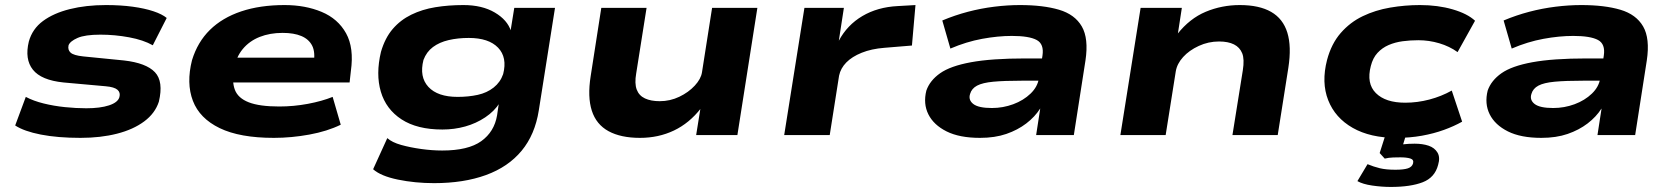

<svg xmlns="http://www.w3.org/2000/svg" viewBox="-20 -534 6615 759"><path d="M298 11Q208 11 141.5 -2Q75 -15 40 -38L82 -151Q112 -135 152.5 -125Q193 -115 237 -110.5Q281 -106 321 -106Q376 -106 411 -117.5Q446 -129 452 -150Q457 -168 444.5 -179Q432 -190 398 -193L231 -208Q143 -217 110 -258.5Q77 -300 94 -370Q108 -420 150 -451Q192 -482 256 -498Q320 -514 399 -514Q457 -514 504.5 -507.5Q552 -501 586.5 -489.5Q621 -478 639 -463L584 -355Q547 -376 490.5 -386.5Q434 -397 377 -397Q316 -397 286.5 -384Q257 -371 251 -355Q247 -337 259 -326Q271 -315 309 -311L470 -295Q558 -285 592.5 -248.5Q627 -212 608 -132Q593 -86 550 -54Q507 -22 442.5 -5.5Q378 11 298 11Z M1063 11Q928 11 848.5 -27.5Q769 -66 742.5 -135.5Q716 -205 739 -296Q761 -368 810 -416Q859 -464 933.5 -489Q1008 -514 1105 -514Q1187 -514 1251.5 -487Q1316 -460 1348 -402.5Q1380 -345 1367 -253L1362 -208H869L883 -306H1245L1220 -283Q1227 -328 1214 -353.5Q1201 -379 1171.5 -391.5Q1142 -404 1097 -404Q1047 -404 1006.5 -388Q966 -372 939.5 -340Q913 -308 904 -259L905 -262Q896 -212 908.5 -179Q921 -146 963.5 -129.5Q1006 -113 1084 -113Q1141 -113 1197 -123.5Q1253 -134 1295 -151L1327 -41Q1274 -15 1203 -2Q1132 11 1063 11Z M1696 190Q1621 190 1553 176Q1485 162 1455 135L1511 12Q1530 29 1566 39Q1602 49 1645 55Q1688 61 1728 61Q1831 61 1882.5 24Q1934 -13 1945 -78L1952 -126L1955 -127Q1934 -94 1898 -70Q1862 -46 1819 -34Q1776 -22 1729 -22Q1629 -22 1567.5 -62Q1506 -102 1485.5 -171.5Q1465 -241 1486 -329Q1502 -384 1532.5 -419.5Q1563 -455 1606 -476Q1649 -497 1701 -505.5Q1753 -514 1812 -514Q1886 -514 1936 -484.5Q1986 -455 2000 -411L1998 -410L2013 -503H2174L2110 -98Q2095 -2 2042 62Q1989 126 1901 158Q1813 190 1696 190ZM1789 -151Q1832 -151 1868.5 -159Q1905 -167 1931.5 -188Q1958 -209 1969 -241Q1986 -307 1949 -345.5Q1912 -384 1833 -384Q1790 -384 1753.5 -375.5Q1717 -367 1691.5 -348Q1666 -329 1654 -297Q1637 -230 1673.5 -190.5Q1710 -151 1789 -151Z M2510 11Q2434 11 2385.5 -15.5Q2337 -42 2319.5 -96.5Q2302 -151 2315 -233L2357 -503H2536L2495 -244Q2488 -204 2497 -180Q2506 -156 2529.5 -145Q2553 -134 2588 -134Q2629 -134 2665.5 -151.5Q2702 -169 2726.5 -195.5Q2751 -222 2755 -248L2795 -503H2974L2895 0H2732L2749 -106H2751Q2705 -47 2644 -18Q2583 11 2510 11Z M3080 0 3160 -503H3316L3296 -373Q3329 -435 3389 -470.5Q3449 -506 3529 -510L3599 -514L3585 -354L3476 -345Q3425 -341 3386.5 -325.5Q3348 -310 3325.5 -287Q3303 -264 3297 -235L3260 0Z M3854 11Q3773 11 3722 -14.5Q3671 -40 3650 -82Q3629 -124 3642 -176Q3656 -216 3696.5 -244.5Q3737 -273 3818.5 -288Q3900 -303 4034 -303H4128L4115 -215H4019Q3950 -215 3907 -211Q3864 -207 3842.5 -195.5Q3821 -184 3815 -163Q3807 -139 3827.5 -123Q3848 -107 3901 -107Q3945 -107 3985.5 -122Q4026 -137 4054 -164Q4082 -191 4087 -225L4101 -314Q4108 -360 4078 -376Q4048 -392 3980 -392Q3925 -392 3862.5 -380.5Q3800 -369 3737 -342L3705 -453Q3755 -474 3806.5 -487.5Q3858 -501 3910.5 -507.5Q3963 -514 4012 -514Q4104 -514 4166.5 -495.5Q4229 -477 4256.5 -429.5Q4284 -382 4271 -295L4225 0H4076L4092 -104V-105Q4071 -72 4037 -46Q4003 -20 3958 -4.5Q3913 11 3854 11Z M4409 0 4489 -503H4652L4636 -399H4634Q4683 -461 4746.5 -487.5Q4810 -514 4881 -514Q4958 -514 5005 -487Q5052 -460 5069 -405Q5086 -350 5073 -266L5031 0H4852L4893 -256Q4900 -300 4890.5 -323.5Q4881 -347 4858 -358.5Q4835 -370 4799 -370Q4757 -370 4719 -352.5Q4681 -335 4657 -308.5Q4633 -282 4628 -252L4588 0Z M5500 11Q5397 11 5327.5 -28.5Q5258 -68 5230.5 -138Q5203 -208 5226 -297Q5243 -361 5280 -403.5Q5317 -446 5367 -470Q5417 -494 5475.5 -504Q5534 -514 5593 -514Q5664 -514 5722.5 -497Q5781 -480 5811 -452L5742 -328Q5710 -351 5669.5 -363Q5629 -375 5587 -375Q5555 -375 5525 -371Q5495 -367 5469.5 -356Q5444 -345 5425.5 -325Q5407 -305 5399 -273Q5381 -204 5419 -166Q5457 -128 5535 -128Q5583 -128 5630.5 -140.5Q5678 -153 5719 -176L5760 -53Q5728 -35 5688 -20.5Q5648 -6 5601 2.5Q5554 11 5500 11ZM5478 205Q5442 205 5404.5 199.5Q5367 194 5346 182L5386 115Q5410 125 5434.5 131Q5459 137 5496 137Q5529 137 5545.5 131.5Q5562 126 5566 112Q5570 97 5555 92.5Q5540 88 5516 88Q5505 88 5487.5 88.5Q5470 89 5454 93L5434 71L5463 -20H5544L5519 62L5486 44Q5506 39 5527 36.5Q5548 34 5572 34Q5604 34 5627.5 42Q5651 50 5662.5 69Q5674 88 5665 118Q5652 168 5604 186.5Q5556 205 5478 205Z M6073 11Q5992 11 5941 -14.5Q5890 -40 5869 -82Q5848 -124 5861 -176Q5875 -216 5915.5 -244.5Q5956 -273 6037.5 -288Q6119 -303 6253 -303H6347L6334 -215H6238Q6169 -215 6126 -211Q6083 -207 6061.5 -195.5Q6040 -184 6034 -163Q6026 -139 6046.5 -123Q6067 -107 6120 -107Q6164 -107 6204.5 -122Q6245 -137 6273 -164Q6301 -191 6306 -225L6320 -314Q6327 -360 6297 -376Q6267 -392 6199 -392Q6144 -392 6081.5 -380.5Q6019 -369 5956 -342L5924 -453Q5974 -474 6025.5 -487.5Q6077 -501 6129.5 -507.5Q6182 -514 6231 -514Q6323 -514 6385.5 -495.5Q6448 -477 6475.5 -429.5Q6503 -382 6490 -295L6444 0H6295L6311 -104V-105Q6290 -72 6256 -46Q6222 -20 6177 -4.5Q6132 11 6073 11Z"/></svg>

Font: Nunito Sans 7pt Expanded ExtraBold
Style: Italic
Weight: 800
Width: 7
Italic angle: -9°
Designer: Vernon Adams
Foundry: Vernon Adams
Version: Version 3.101;gftools[0.9.27]